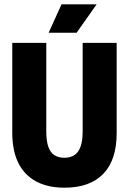

<svg xmlns="http://www.w3.org/2000/svg" viewBox="-20 -859 599 892"><path d="M280 13Q228 13 188 0.5Q148 -12 119.5 -34.5Q91 -57 72.5 -88.5Q54 -120 45.5 -158.5Q37 -197 37 -241V-660H195V-249Q195 -204 204.5 -177Q214 -150 233 -138Q252 -126 279 -126Q306 -126 325 -138Q344 -150 354 -177Q364 -204 364 -249V-660H522V-241Q522 -115 459.5 -51Q397 13 280 13ZM336 -707H206L266 -839H429Z"/></svg>

Font: Bricolage Grotesque 72pt SemiCondensed ExtraBold
Style: Regular
Weight: 800
Width: 4
Designer: Mathieu Triay
Foundry: Atelier Triay
Version: Version 1.001;gftools[0.9.33.dev8+g029e19f]